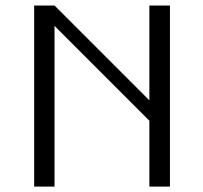

<svg xmlns="http://www.w3.org/2000/svg" viewBox="-20 -687 749 707"><path d="M180.8 -666.7 530 -317.5V-666.7H605.8V0H530V-242.5L180.8 -591.7V0H105.8V-666.7Z"/></svg>

Font: 0xA000
Style: Regular
Weight: 400
Version: Version 0.1